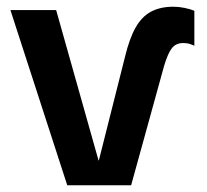

<svg xmlns="http://www.w3.org/2000/svg" viewBox="-20 -551 615 571"><path d="M180 0 11 -521H147L273 -74H274L352 -383Q365 -437 383.5 -469.5Q402 -502 429.5 -516.5Q457 -531 495 -531Q512 -531 529 -527.5Q546 -524 558 -519V-415Q549 -419 542 -421Q535 -423 525 -423Q503 -423 491 -407.5Q479 -392 468 -355L370 0Z"/></svg>

Font: TikTok Sans 24pt SemiBold
Style: Regular
Weight: 600
Version: Version 4.000